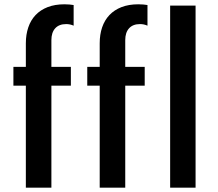

<svg xmlns="http://www.w3.org/2000/svg" viewBox="-20 -861 1000 881"><path d="M98.6 -467.8H41.5V-554.2H98.6V-662.6Q98.6 -702.6 109.9 -735.6Q121.1 -768.6 143.3 -792Q165.5 -815.4 198.7 -828.4Q231.9 -841.3 275.9 -841.3Q287.1 -841.3 299.1 -840.3Q311 -839.4 317.9 -837.9V-743.2Q301.8 -750.5 283.7 -750.5Q251 -750.5 233.4 -731.2Q215.8 -711.9 215.8 -676.8V-554.2H305.2V-467.8H215.8V0H98.6ZM437.5 -467.8H380.4V-554.2H437.5V-662.6Q437.5 -702.6 448.7 -735.6Q460 -768.6 482.2 -792Q504.4 -815.4 537.6 -828.4Q570.8 -841.3 614.7 -841.3Q626 -841.3 637.9 -840.3Q649.9 -839.4 656.7 -837.9V-743.2Q640.6 -750.5 622.6 -750.5Q589.8 -750.5 572.3 -731.2Q554.7 -711.9 554.7 -676.8V-554.2H644V-467.8H554.7V0H437.5ZM760.7 -835.4H877.4V0H760.7Z"/></svg>

Font: Tauri
Style: Regular
Weight: 400
Designer: Yvonne Schüttler
Foundry: Yvonne Schüttler
Version: Version 1.003; ttfautohint (v0.93.8-669f) -l 13 -r 13 -G 200